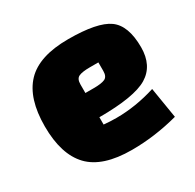

<svg xmlns="http://www.w3.org/2000/svg" viewBox="-122 -648 809 796"><g transform="rotate(-30 282.5 -250.0)"><path d="M245 -170V-135Q275 -132 305 -132Q398 -132 493 -162L517 -15Q405 15 295 15Q155 15 92.5 -50.5Q30 -116 30 -250Q30 -384 92.5 -449.5Q155 -515 294.5 -515Q434 -515 487 -477Q540 -439 540 -335Q540 -247 476.5 -208.5Q413 -170 245 -170ZM245 -327V-286H286Q322 -286 338.5 -293.5Q355 -301 355 -328V-369H314Q278 -369 261.5 -361.5Q245 -354 245 -327Z"/></g></svg>

Font: Changa One
Style: Regular
Weight: 400
Designer: Eduardo Rodriguez Tunni
Foundry: Eduardo Rodriguez Tunni
Version: Version 1.003